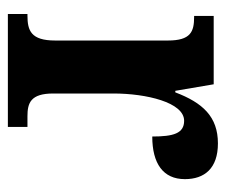

<svg xmlns="http://www.w3.org/2000/svg" viewBox="-64 -524 587 500"><g transform="rotate(90 230.0 -273.5)"><path d="M16 0H310V-51H282C248 -51 223 -59 223 -118V-275C223 -360 246 -459 294 -459C327 -459 335 -431 335 -376C405 -376 446 -404 446 -461C446 -512 418 -547 353 -547C283 -547 247 -507 220 -436H216L199 -536H21V-485H24C62 -485 85 -476 85 -417V-123C85 -60 59 -51 20 -51H16Z"/></g></svg>

Font: Noto Serif Devanagari Condensed
Style: Bold
Weight: 700
Width: 3
Designer: Universal Thirst, Indian Type Foundry and the Monotype Design Team
Foundry: Monotype Imaging Inc.
Version: Version 2.004